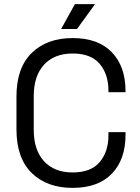

<svg xmlns="http://www.w3.org/2000/svg" viewBox="-20 -899 682 933"><path d="M333 14Q208 14 134 -58.5Q60 -131 60 -270V-430Q60 -569 134 -641.5Q208 -714 333 -714Q457 -714 523.5 -645Q590 -576 590 -456V-451H507V-459Q507 -538 464.5 -588.5Q422 -639 333 -639Q244 -639 194 -584.5Q144 -530 144 -432V-268Q144 -170 194 -115.5Q244 -61 333 -61Q422 -61 464.5 -111.5Q507 -162 507 -241V-257H590V-244Q590 -124 523.5 -55Q457 14 333 14ZM277 -758 344 -879H442L354 -758Z"/></svg>

Font: Space Grotesk
Style: Regular
Weight: 400
Designer: Florian Karsten
Foundry: Florian Karsten
Version: Version 2.000